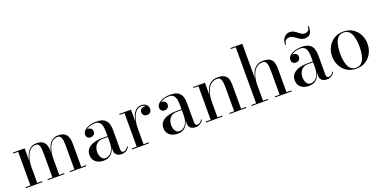

<svg xmlns="http://www.w3.org/2000/svg" viewBox="-17 -1538 4626 2336"><g transform="rotate(-20 2296.0 -370.0)"><path d="M186.5 -460V-12.5H249V0H34.5V-12.5H98V-447.5H34.5V-460ZM471.5 -319.5V-12.5H534.5V0H320V-12.5H383V-308Q383 -350 380 -383Q377 -416 365.2 -435Q353.5 -454 326 -454Q286.5 -454 259.5 -430.5Q232.5 -407 216.5 -371.2Q200.5 -335.5 193.5 -296.5Q186.5 -257.5 186.5 -226L179 -222.5Q179 -256.5 185.8 -298.8Q192.5 -341 210 -380.2Q227.5 -419.5 259.2 -444.5Q291 -469.5 341 -469.5Q392 -469.5 420.2 -450.2Q448.5 -431 460 -397Q471.5 -363 471.5 -319.5ZM756.5 -319.5V-12.5H819.5V0H604.5V-12.5H667.5V-308Q667.5 -350 664 -383Q660.5 -416 648 -435Q635.5 -454 608.5 -454Q568 -454 541.2 -430.5Q514.5 -407 499.5 -371.2Q484.5 -335.5 478 -296.5Q471.5 -257.5 471.5 -226L463.5 -222.5Q463.5 -256.5 469.8 -298.8Q476 -341 492.5 -380.2Q509 -419.5 540.8 -444.5Q572.5 -469.5 623 -469.5Q674 -469.5 703 -450.2Q732 -431 744.2 -397Q756.5 -363 756.5 -319.5Z M1274 10Q1250.5 10 1230.2 2.5Q1210 -5 1197.5 -23.8Q1185 -42.5 1185 -76.5V-304.5Q1185 -340.5 1179.2 -375Q1173.5 -409.5 1154.5 -432Q1135.5 -454.5 1095.5 -454.5Q1070.5 -454.5 1045 -448.8Q1019.5 -443 998 -431.8Q976.5 -420.5 963.2 -404Q950 -387.5 950 -366H935.5Q935.5 -391.5 952.2 -406.2Q969 -421 989 -421Q1010.5 -421 1028.2 -407.2Q1046 -393.5 1046 -368Q1046 -338 1027.8 -324.5Q1009.5 -311 989 -311Q966 -311 950.2 -325Q934.5 -339 934.5 -366Q934.5 -389.5 949.5 -408.2Q964.5 -427 990 -440.2Q1015.5 -453.5 1047.8 -460.8Q1080 -468 1114 -468Q1183 -468 1217 -444Q1251 -420 1262.2 -382.5Q1273.5 -345 1273.5 -304.5V-53Q1273.5 -36 1279.8 -23.8Q1286 -11.5 1306 -11.5Q1321 -11.5 1339 -24.8Q1357 -38 1367 -59.5L1373 -48.5Q1360 -23.5 1334.2 -6.8Q1308.5 10 1274 10ZM1042 10Q977 10 938.2 -23.2Q899.5 -56.5 899.5 -113.5Q899.5 -180.5 956.5 -217.8Q1013.5 -255 1120 -255H1231.5V-244H1120Q1076 -244 1049.8 -224.2Q1023.5 -204.5 1011.8 -175.8Q1000 -147 1000 -119.5Q1000 -94.5 1007 -69.5Q1014 -44.5 1030 -28.2Q1046 -12 1072 -12Q1101 -12 1126.8 -30Q1152.5 -48 1168.8 -85.8Q1185 -123.5 1185 -182H1192.5Q1192.5 -125 1176 -81.8Q1159.5 -38.5 1126.2 -14.2Q1093 10 1042 10Z M1555.5 -218Q1555.5 -263 1563 -307.5Q1570.5 -352 1587.5 -388.8Q1604.5 -425.5 1631.8 -447.5Q1659 -469.5 1697.5 -469.5Q1725.5 -469.5 1745.2 -458.8Q1765 -448 1775.2 -430.5Q1785.5 -413 1785.5 -392.5Q1785.5 -367 1770.2 -349.2Q1755 -331.5 1728 -331.5Q1701 -331.5 1685.2 -346.5Q1669.5 -361.5 1669.5 -384Q1669.5 -413 1688 -427.2Q1706.5 -441.5 1728 -441.5Q1744 -441.5 1757 -435Q1770 -428.5 1777.5 -417.2Q1785 -406 1785 -392.5H1772.5Q1772.5 -410.5 1762.8 -425Q1753 -439.5 1735.8 -448.2Q1718.5 -457 1696.5 -457Q1662.5 -457 1637.2 -436.5Q1612 -416 1595.8 -381.2Q1579.5 -346.5 1571.2 -304.2Q1563 -262 1563 -218ZM1563 -460V-12.5H1629.5V0H1411V-12.5H1474.5V-447.5H1411V-460Z M2231.5 10Q2208 10 2187.8 2.5Q2167.5 -5 2155 -23.8Q2142.5 -42.5 2142.5 -76.5V-304.5Q2142.5 -340.5 2136.8 -375Q2131 -409.5 2112 -432Q2093 -454.5 2053 -454.5Q2028 -454.5 2002.5 -448.8Q1977 -443 1955.5 -431.8Q1934 -420.5 1920.8 -404Q1907.5 -387.5 1907.5 -366H1893Q1893 -391.5 1909.8 -406.2Q1926.5 -421 1946.5 -421Q1968 -421 1985.8 -407.2Q2003.5 -393.5 2003.5 -368Q2003.5 -338 1985.2 -324.5Q1967 -311 1946.5 -311Q1923.5 -311 1907.8 -325Q1892 -339 1892 -366Q1892 -389.5 1907 -408.2Q1922 -427 1947.5 -440.2Q1973 -453.5 2005.2 -460.8Q2037.5 -468 2071.5 -468Q2140.5 -468 2174.5 -444Q2208.5 -420 2219.8 -382.5Q2231 -345 2231 -304.5V-53Q2231 -36 2237.2 -23.8Q2243.5 -11.5 2263.5 -11.5Q2278.5 -11.5 2296.5 -24.8Q2314.5 -38 2324.5 -59.5L2330.5 -48.5Q2317.5 -23.5 2291.8 -6.8Q2266 10 2231.5 10ZM1999.5 10Q1934.5 10 1895.8 -23.2Q1857 -56.5 1857 -113.5Q1857 -180.5 1914 -217.8Q1971 -255 2077.5 -255H2189V-244H2077.5Q2033.5 -244 2007.2 -224.2Q1981 -204.5 1969.2 -175.8Q1957.5 -147 1957.5 -119.5Q1957.5 -94.5 1964.5 -69.5Q1971.5 -44.5 1987.5 -28.2Q2003.5 -12 2029.5 -12Q2058.5 -12 2084.2 -30Q2110 -48 2126.2 -85.8Q2142.5 -123.5 2142.5 -182H2150Q2150 -125 2133.5 -81.8Q2117 -38.5 2083.8 -14.2Q2050.5 10 1999.5 10Z M2520.5 -460V-12.5H2583V0H2368.5V-12.5H2432V-447.5H2368.5V-460ZM2825.5 -319.5V-12.5H2889V0H2674V-12.5H2736.5V-306Q2736.5 -348 2733 -381.5Q2729.5 -415 2716.5 -434.5Q2703.5 -454 2676 -454Q2630 -454 2599.8 -430.8Q2569.5 -407.5 2552.2 -371.5Q2535 -335.5 2527.8 -296.2Q2520.5 -257 2520.5 -224L2512 -220.5Q2512 -254.5 2519 -297Q2526 -339.5 2544.2 -379Q2562.5 -418.5 2597 -444Q2631.5 -469.5 2687 -469.5Q2745 -469.5 2774.8 -450.2Q2804.5 -431 2815 -397Q2825.5 -363 2825.5 -319.5Z M2957 0V-12.5H3020.5V-737.5H2957V-750H3110V-12.5H3173V0ZM3262.5 0V-12.5H3325V-306Q3325 -348 3321.5 -381.5Q3318 -415 3305 -434.5Q3292 -454 3264.5 -454Q3218.5 -454 3188.5 -430.8Q3158.5 -407.5 3141.2 -371.5Q3124 -335.5 3117 -296.2Q3110 -257 3110 -224L3102 -220.5Q3102 -254.5 3108.8 -297Q3115.5 -339.5 3133.8 -379Q3152 -418.5 3186.2 -444Q3220.5 -469.5 3274.5 -469.5Q3332.5 -469.5 3362.5 -450.2Q3392.5 -431 3403.2 -397Q3414 -363 3414 -319.5V-12.5H3477.5V0Z M3931.5 10Q3908 10 3887.8 2.5Q3867.5 -5 3855 -23.8Q3842.5 -42.5 3842.5 -76.5V-304.5Q3842.5 -340.5 3836.8 -375Q3831 -409.5 3812 -432Q3793 -454.5 3753 -454.5Q3728 -454.5 3702.5 -448.8Q3677 -443 3655.5 -431.8Q3634 -420.5 3620.8 -404Q3607.5 -387.5 3607.5 -366H3593Q3593 -391.5 3609.8 -406.2Q3626.5 -421 3646.5 -421Q3668 -421 3685.8 -407.2Q3703.5 -393.5 3703.5 -368Q3703.5 -338 3685.2 -324.5Q3667 -311 3646.5 -311Q3623.5 -311 3607.8 -325Q3592 -339 3592 -366Q3592 -389.5 3607 -408.2Q3622 -427 3647.5 -440.2Q3673 -453.5 3705.2 -460.8Q3737.5 -468 3771.5 -468Q3840.5 -468 3874.5 -444Q3908.5 -420 3919.8 -382.5Q3931 -345 3931 -304.5V-53Q3931 -36 3937.2 -23.8Q3943.5 -11.5 3963.5 -11.5Q3978.5 -11.5 3996.5 -24.8Q4014.5 -38 4024.5 -59.5L4030.5 -48.5Q4017.5 -23.5 3991.8 -6.8Q3966 10 3931.5 10ZM3699.5 10Q3634.5 10 3595.8 -23.2Q3557 -56.5 3557 -113.5Q3557 -180.5 3614 -217.8Q3671 -255 3777.5 -255H3889V-244H3777.5Q3733.5 -244 3707.2 -224.2Q3681 -204.5 3669.2 -175.8Q3657.5 -147 3657.5 -119.5Q3657.5 -94.5 3664.5 -69.5Q3671.5 -44.5 3687.5 -28.2Q3703.5 -12 3729.5 -12Q3758.5 -12 3784.2 -30Q3810 -48 3826.2 -85.8Q3842.5 -123.5 3842.5 -182H3850Q3850 -125 3833.5 -81.8Q3817 -38.5 3783.8 -14.2Q3750.5 10 3699.5 10ZM3851 -550Q3824 -550 3801.2 -562Q3778.5 -574 3758 -589.5Q3737.5 -605 3717 -617Q3696.5 -629 3674.5 -629Q3650 -629 3629 -614Q3608 -599 3608 -560H3595.5Q3595.5 -602.5 3611 -630.8Q3626.5 -659 3650 -673Q3673.5 -687 3698 -687Q3726.5 -687 3748.5 -675Q3770.5 -663 3789.5 -647.5Q3808.5 -632 3826.8 -620Q3845 -608 3864.5 -608Q3894.5 -608 3912.8 -623Q3931 -638 3931 -677H3943.5Q3943.5 -630 3932.5 -602Q3921.5 -574 3901 -562Q3880.5 -550 3851 -550Z M4313 10Q4242.5 10 4191.2 -23Q4140 -56 4112 -110.5Q4084 -165 4084 -230Q4084 -295 4112 -349.5Q4140 -404 4191.2 -436.8Q4242.5 -469.5 4313 -469.5Q4383.5 -469.5 4435 -436.8Q4486.5 -404 4514.2 -349.5Q4542 -295 4542 -230Q4542 -165 4514.2 -110.5Q4486.5 -56 4435 -23Q4383.5 10 4313 10ZM4313 -2.5Q4354 -2.5 4378.8 -24.2Q4403.5 -46 4416.5 -80.8Q4429.5 -115.5 4434 -155.2Q4438.5 -195 4438.5 -230Q4438.5 -265.5 4434 -305Q4429.5 -344.5 4416.5 -379.2Q4403.5 -414 4378.8 -435.8Q4354 -457.5 4313 -457.5Q4272.5 -457.5 4247.5 -435.8Q4222.5 -414 4209.8 -379.2Q4197 -344.5 4192.2 -305Q4187.5 -265.5 4187.5 -230Q4187.5 -195 4192.2 -155.2Q4197 -115.5 4209.8 -80.8Q4222.5 -46 4247.5 -24.2Q4272.5 -2.5 4313 -2.5Z"/></g></svg>

Font: Bodoni Moda 18pt
Style: Regular
Weight: 400
Designer: Owen Earl
Foundry: indestructible type
Version: Version 2.005